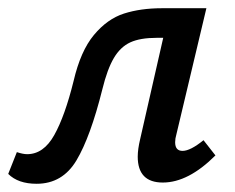

<svg xmlns="http://www.w3.org/2000/svg" viewBox="-42 -438 572 467"><path d="M482 -60Q416 6 354 6Q293 6 293 -57Q293 -75 299 -100L355 -346H339Q299 -346 275 -335Q251 -324 235 -297Q219 -270 207 -221Q178 -105 144 -48Q110 9 47 9Q2 9 -22 -15L-1 -68Q14 -63 24 -63Q64 -63 90 -109.5Q116 -156 137 -241Q154 -314 186.5 -353Q219 -392 259.5 -405Q300 -418 352 -418H460L387 -111Q384 -101 384 -92Q384 -71 402 -71Q421 -71 453 -97Z"/></svg>

Font: Ysabeau Semibold
Style: Italic
Weight: 600
Italic angle: -12°
Designer: Christian Thalmann (Catharsis Fonts)
Version: Version 0.003